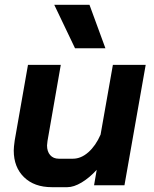

<svg xmlns="http://www.w3.org/2000/svg" viewBox="-20 -768 638 796"><path d="M37 -144Q37 -158 41 -186L96 -499H232L177 -184Q175 -170 175 -165Q175 -140 188 -125Q201 -110 224 -110H282Q316 -110 346.5 -137Q377 -164 397 -210L448 -499H584L496 0H370L381 -64Q351 -31 318.5 -11.5Q286 8 259 8H195Q122 8 79.5 -33.5Q37 -75 37 -144ZM205 -748H351L417 -568H291Z"/></svg>

Font: Bai Jamjuree
Style: Bold Italic
Weight: 700
Italic angle: -10°
Designer: Katatrad Aksorn Co.,Ltd.
Foundry: Cadson Demak Co.,Ltd.
Version: Version 1.000; ttfautohint (v1.6)